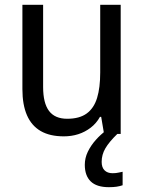

<svg xmlns="http://www.w3.org/2000/svg" viewBox="-20 -556 599 797"><path d="M481 -536V0H412L400 -71H395Q380 -44 356.5 -26Q333 -8 305 1Q277 10 245 10Q187 10 149 -12Q111 -34 92 -77.5Q73 -121 73 -186V-536H159V-195Q159 -128 183.5 -95.5Q208 -63 259 -63Q310 -63 340 -85Q370 -107 383 -149.5Q396 -192 396 -255V-536ZM402 116Q402 139 414 151Q426 163 447 163Q462 163 472 160.5Q482 158 489 157V213Q477 217 464 219Q451 221 432 221Q381 221 356.5 197Q332 173 332 128Q332 100 344.5 74Q357 48 377.5 25Q398 2 420 -14L467 0Q433 33 417.5 59.5Q402 86 402 116Z"/></svg>

Font: Noto Sans Khmer SemiCondensed
Style: Regular
Weight: 400
Width: 4
Designer: Danh Hong and the Monotype Design Team
Foundry: Monotype Imaging Inc.
Version: Version 2.004